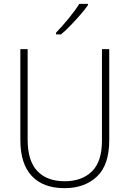

<svg xmlns="http://www.w3.org/2000/svg" viewBox="-20 -970 674 1000"><path d="M549 -240Q549 -111 485 -50.5Q421 10 316 10Q205 10 145.5 -53.5Q86 -117 86 -241V-714H124V-243Q124 -132 174.5 -79Q225 -26 317 -26Q406 -26 458.5 -77Q511 -128 511 -237V-714H549ZM438 -943Q422 -920 398 -892.5Q374 -865 348 -838Q322 -811 298 -791H272V-800Q304 -833 338 -874.5Q372 -916 393 -950H438Z"/></svg>

Font: Noto Sans Gujarati SemiCondensed ExtraLight
Style: Regular
Weight: 200
Width: 4
Designer: Jelle Bosma - Monotype Design Team, Universal Thirst
Foundry: Monotype Imaging Inc.
Version: Version 2.106; ttfautohint (v1.8.4.7-5d5b)